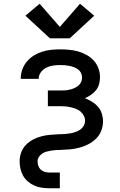

<svg xmlns="http://www.w3.org/2000/svg" viewBox="-20 -802 640 1027"><path d="M244 205Q224 205 203.5 202Q183 199 164.5 191Q146 183 130 169.5Q114 156 104 138.5Q94 121 89.5 101Q85 81 85 61Q85 36 93.5 13Q102 -10 118.5 -27Q135 -44 157 -55.5Q179 -67 202 -73Q225 -79 249 -81Q273 -83 297 -84H298Q312 -84 326.5 -85Q341 -86 355 -88.5Q369 -91 382.5 -95.5Q396 -100 408 -108Q420 -116 427.5 -129Q435 -142 435 -156Q435 -170 428 -183.5Q421 -197 410 -206Q399 -215 385.5 -220Q372 -225 357.5 -228.5Q343 -232 328.5 -233Q314 -234 300 -234H236V-318H300Q313 -318 325.5 -318.5Q338 -319 351 -322Q364 -325 376 -330Q388 -335 398 -343Q408 -351 413.5 -362.5Q419 -374 419 -387Q419 -400 413.5 -411.5Q408 -423 398 -430.5Q388 -438 376 -442.5Q364 -447 352 -449.5Q340 -452 327.5 -453Q315 -454 303 -454Q284 -454 265 -451.5Q246 -449 228.5 -440.5Q211 -432 199 -416Q187 -400 187 -381Q187 -381 187 -380.5Q187 -380 187 -380H91Q91 -381 91 -381.5Q91 -382 91 -383Q91 -407 99.5 -430.5Q108 -454 124 -473Q140 -492 161 -505Q182 -518 205.5 -525.5Q229 -533 253.5 -535.5Q278 -538 303 -538Q327 -538 351.5 -535.5Q376 -533 399 -526.5Q422 -520 443.5 -508Q465 -496 481.5 -478Q498 -460 506.5 -436.5Q515 -413 515 -389Q515 -371 510 -352.5Q505 -334 493.5 -319.5Q482 -305 466.5 -294.5Q451 -284 434 -277Q454 -269 472 -258Q490 -247 504 -231Q518 -215 524.5 -194.5Q531 -174 531 -153Q531 -127 521.5 -102.5Q512 -78 493.5 -60Q475 -42 451.5 -30Q428 -18 403 -11.5Q378 -5 352.5 -3Q327 -1 301 0H300Q288 0 275.5 1Q263 2 251 4Q239 6 227 9.5Q215 13 205 20Q195 27 188 37.5Q181 48 181 61Q181 73 185 85Q189 97 198 105.5Q207 114 219.5 117.5Q232 121 244 121H300V205ZM247 -597 116 -718 192 -782 300 -658 408 -782 484 -718 353 -597Z"/></svg>

Font: Iosevka Curly Medium Extended
Style: Regular
Weight: 500
Width: 7
Monospace: yes
Designer: Belleve Invis
Foundry: Belleve Invis
Version: Version 11.1.0; ttfautohint (v1.8.3)